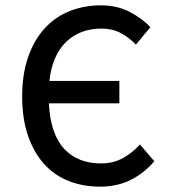

<svg xmlns="http://www.w3.org/2000/svg" viewBox="-20 -687 640 719"><path d="M354 12Q291 12 237.5 -9Q184 -30 145.5 -72.5Q107 -115 85 -178.5Q63 -242 63 -326Q63 -410 85.5 -474Q108 -538 147.5 -581Q187 -624 241 -645.5Q295 -667 358 -667Q419 -667 466.5 -642Q514 -617 543 -585L489 -520Q463 -547 431.5 -563.5Q400 -580 360 -580Q280 -580 228 -530.5Q176 -481 165 -384H427V-300H163Q169 -185 220 -130Q271 -75 358 -75Q403 -75 438.5 -94Q474 -113 504 -146L558 -83Q518 -37 468 -12.5Q418 12 354 12Z"/></svg>

Font: SauceCodePro Nerd Font Mono
Style: Regular
Weight: 500
Monospace: yes
Designer: Paul D. Hunt, Teo Tuominen
Foundry: Adobe Systems Incorporated
Version: Version 2.030;PS 1.000;hotconv 16.6.51;makeotf.lib2.5.65220;